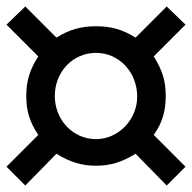

<svg xmlns="http://www.w3.org/2000/svg" viewBox="-46 -562 592 592"><path d="M377 -264C377 -193 319 -133 250 -133C179 -133 123 -192 123 -266C123 -341 179 -399 250 -399C321 -399 377 -340 377 -264ZM526 -48 428 -146C454 -182 465 -219 465 -266C465 -312 455 -345 428 -388L526 -486L468 -542L372 -446C332 -471 297 -481 250 -481C204 -481 168 -471 128 -446L32 -542L-26 -486L72 -388C46 -348 35 -312 35 -266C35 -219 46 -185 72 -146L-26 -48L32 10L128 -88C170 -62 206 -51 250 -51C294 -51 330 -62 372 -88L468 10Z"/></svg>

Font: XITS
Style: Bold Italic
Weight: 700
Italic angle: -16.33°
Designer: MicroPress Inc., with final additions and corrections provided by Coen Hoffman, Elsevier (retired)
Version: Version 1.302